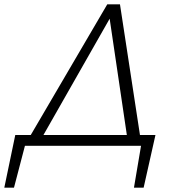

<svg xmlns="http://www.w3.org/2000/svg" viewBox="-59 -678 822 893"><path d="M609 195H564L597 0H57L6 195H-39L12 -50H84L440 -658H499L592 -50H664ZM531 -50 451 -591 143 -50Z"/></svg>

Font: Ysabeau Infant Semilight
Style: Italic
Weight: 300
Italic angle: -12°
Designer: Christian Thalmann (Catharsis Fonts)
Version: Version 0.003